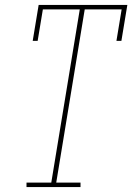

<svg xmlns="http://www.w3.org/2000/svg" viewBox="-20 -755 540 775"><path d="M87 0V-18H187L302 -717H153L132 -590H112L136 -735H494L470 -590H450L471 -717H322L207 -18H305V0Z"/></svg>

Font: Iosevka Curly Slab Thin
Style: Italic
Weight: 100
Italic angle: -9°
Monospace: yes
Designer: Belleve Invis
Foundry: Belleve Invis
Version: Version 22.1.2; ttfautohint (v1.8.4)